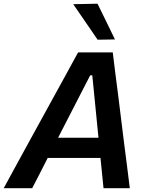

<svg xmlns="http://www.w3.org/2000/svg" viewBox="-48 -988 780 1008"><path d="M-28.5 0Q3 -58 38 -122Q73 -185.5 104.5 -243.5L238.5 -487.5Q273 -550.5 302.5 -604Q331.5 -657.5 362 -713H544Q550.5 -658.5 557.2 -605.5Q564 -552.5 572.5 -487L603 -240.5Q610.5 -182.5 618.5 -119.5Q626.5 -56.5 633.5 0H495.5Q491.5 -38.5 487.5 -79L479.5 -159H202.5Q182.5 -119 161.8 -78.8Q141 -38.5 121 0ZM425.5 -592.5 257 -265H469L436.5 -592.5ZM464.5 -779.5Q433.5 -824.5 401.5 -871.5Q369.5 -918 336.5 -966L464 -968.5L510 -874.5Q532.5 -827.5 555.5 -781Z"/></svg>

Font: Heraclito SemiBold
Style: Italic
Weight: 600
Italic angle: -12°
Designer: Kostas Bartsokas (font) & Cristiano Sobral (main changes)
Foundry: Kostas Bartsokas (font) & Cristiano Sobral (main changes)
Version: Version 1.00;July 8, 2020;FontCreator 13.0.0.2655 64-bit